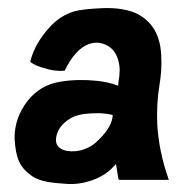

<svg xmlns="http://www.w3.org/2000/svg" viewBox="-20 -443 457 475"><path d="M397 0Q399 2 395 2H275L273 0L267 -37L261 -31Q241 -9 209 2.5Q177 14 146 12Q114 10 98 7Q71 2 57 -9Q35 -25 27 -44Q18 -64 16 -101Q16 -152 48 -193Q79 -233 130 -241Q173 -248 220 -243Q249 -240 272 -231Q273 -235 273 -240Q279 -271 273 -292Q266 -320 244 -331Q223 -342 200 -334Q166 -322 140 -268H139Q116 -266 91 -274Q68 -280 56 -289L55 -290V-291Q66 -336 104 -377Q130 -405 164 -415Q186 -421 238 -423Q286 -424 317 -410Q377 -381 379 -302Q381 -271 374 -229Q367 -185 369 -136Q373 -68 397 0ZM224 -97Q257 -129 259 -158Q253 -161 227 -163Q194 -163 177 -159Q155 -154 138.5 -138.5Q122 -123 119 -103Q116 -84 130 -75.5Q144 -67 167 -69Q181 -70 196 -77Q209 -82 224 -97Z"/></svg>

Font: Tovari Sans
Style: Bold
Weight: 700
Designer: Verneri Kontto, Denis Ignatov
Foundry: Verneri Kontto
Version: Version 1.10 May 7, 2019